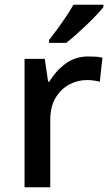

<svg xmlns="http://www.w3.org/2000/svg" viewBox="-20 -786 467 806"><path d="M351 -549Q365 -549 381.5 -548Q398 -547 410 -544L399 -443Q388 -446 373 -448Q358 -450 345 -450Q305 -450 269.5 -430.5Q234 -411 212.5 -374Q191 -337 191 -283V0H83V-539H168L182 -443H187Q213 -487 254 -518Q295 -549 351 -549ZM414 -756Q403 -742 384 -722Q365 -702 342.5 -680.5Q320 -659 298 -639.5Q276 -620 258 -606H186V-618Q201 -637 220 -663Q239 -689 257.5 -716.5Q276 -744 288 -766H414Z"/></svg>

Font: Noto Sans Adlam Medium
Style: Regular
Weight: 500
Version: Version 3.001